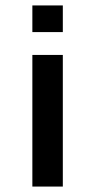

<svg xmlns="http://www.w3.org/2000/svg" viewBox="-20 -686 350 706"><path d="M211 0V-484H99V0ZM211 -568V-666H99V-568Z"/></svg>

Font: Gamestation Extended
Style: Regular
Weight: 400
Width: 7
Designer: Jonas Hecksher
Foundry: Jonas Hecksher, Playtypeª, e-types AS
Version: Version 1.003